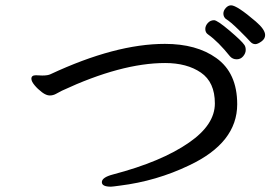

<svg xmlns="http://www.w3.org/2000/svg" viewBox="-20 -770 1040 722"><path d="M397 -68Q363 -68 363 -85Q363 -103 405 -114Q588 -162 691 -234Q788 -301 788 -381Q788 -461 735.5 -497Q683 -533 601 -533Q436 -533 213 -429Q200 -422 189.5 -416.5Q179 -411 167 -411Q154 -411 138 -423Q122 -435 110 -449.5Q98 -464 98 -474Q98 -487 115 -487L139 -486Q160 -486 170 -491Q414 -605 600 -605Q719 -605 793 -552Q872 -496 872 -378Q872 -233 691 -148Q568 -89 431 -72Q402 -68 397 -68ZM845 -558Q801 -613 763 -640Q752 -647 752 -661Q752 -673 761.5 -683.5Q771 -694 785 -694Q797 -694 843 -655Q889 -616 899 -601Q904 -594 904 -582Q904 -570 894.5 -558.5Q885 -547 870 -547Q855 -547 845 -558ZM940 -604Q929 -604 920 -614.5Q911 -625 878.5 -657Q846 -689 829 -699Q820 -707 820 -719Q820 -730 829 -740Q838 -750 849 -750Q871 -750 942 -689Q977 -659 977 -638Q977 -624 963 -614Q949 -604 940 -604Z"/></svg>

Font: LXGW WenKai Lite
Style: Bold
Weight: 700
Designer: LXGW / Fontworks Inc.
Foundry: LXGW / Fontworks Inc.
Version: Version 1.330;April 28, 2024